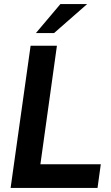

<svg xmlns="http://www.w3.org/2000/svg" viewBox="-20 -921 544 941"><path d="M32 0 130 -697H259L178 -116H474L458 0ZM156 -759 276 -901H407L245 -759Z"/></svg>

Font: Hanken Grotesk
Style: Bold Italic
Weight: 700
Italic angle: -8°
Designer: Alfredo Marco Pradil
Foundry: Hanken Design Co.
Version: Version 3.013